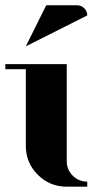

<svg xmlns="http://www.w3.org/2000/svg" viewBox="-20 -702 348 722"><path d="M0 -441.9V-460.9H231V-96.2Q231 -64 253.4 -41.5Q275.9 -19 308.1 -19V0H231Q167 0 122.1 -44.9Q77.1 -89.8 77.1 -153.8V-441.9ZM77.1 -527.8 153.8 -682.1H270Q285.6 -682.1 296.9 -670.9Q308.1 -659.7 308.1 -644Z"/></svg>

Font: Hjet
Style: Regular
Weight: 400
Designer: T. Christopher White
Version: Version 1.2